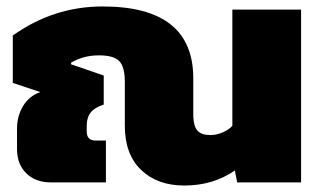

<svg xmlns="http://www.w3.org/2000/svg" viewBox="-20 -570 1001 600"><path d="M556.2 9.8Q471.7 9.8 420.9 -39.1Q370.1 -87.9 370.1 -176.8V-314Q370.1 -360.4 353 -378.7Q335.9 -397 289.1 -397Q240.2 -397 202.1 -374V-369.1L304.2 -334V-243.2Q276.4 -234.4 263.7 -218.8Q251 -203.1 251 -175.8V-159.2Q251 -130.9 278.8 -130.9H311V0H139.2Q90.8 0 62 -28.6Q33.2 -57.1 33.2 -104V-168.9Q33.2 -207 52 -238.5Q70.8 -270 106 -282.2L20 -311V-459Q147.5 -549.8 300.8 -549.8Q584 -549.8 584 -325.2V-206.1Q585 -175.3 597.2 -161.6Q609.4 -147.9 638.2 -147.9Q656.2 -147.9 675.8 -156.2Q695.3 -164.6 706.1 -176.8V-540H920.9V0H721.2L713.9 -37.1Q645.5 9.8 556.2 9.8Z"/></svg>

Font: Kanit ExtraBold
Style: Regular
Weight: 800
Designer: Katatrad Team
Foundry: CadsonDemak
Version: Version 1.000;PS 001.000;hotconv 1.0.88;makeotf.lib2.5.64775